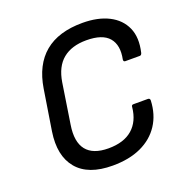

<svg xmlns="http://www.w3.org/2000/svg" viewBox="-123 -779 869 902"><g transform="rotate(-20 311.5 -327.5)"><path d="M290 12Q168 12 113 -54Q58 -120 76 -237L108 -439Q126 -552 195 -609.5Q264 -667 384 -667Q461 -667 514.5 -640Q568 -613 590.5 -562.5Q613 -512 596 -440Q593 -429 585 -429H513Q503 -429 504 -440Q518 -508 486 -546Q454 -584 373 -584Q300 -584 256 -548Q212 -512 200 -437L169 -236Q156 -154 189 -112.5Q222 -71 299 -71Q376 -71 419 -108.5Q462 -146 469 -215Q469 -226 479 -226H551Q562 -226 562 -215Q559 -145 525.5 -94Q492 -43 432.5 -15.5Q373 12 290 12Z"/></g></svg>

Font: Sofia Sans Medium
Style: Italic
Weight: 500
Italic angle: -9°
Version: Version 4.101